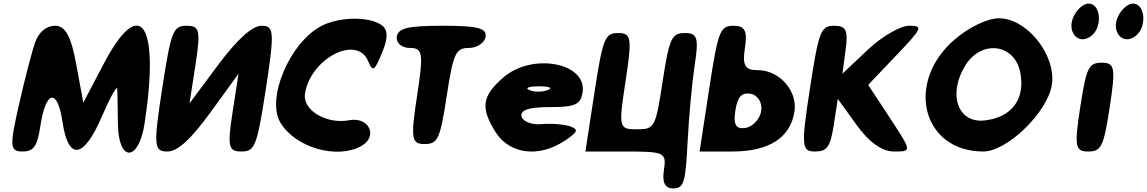

<svg xmlns="http://www.w3.org/2000/svg" viewBox="-20 -903 6457 1081"><path d="M178 -665C160 -614 118 -452 86 -310C33 -77 36 -50 107 -50C170 -50 190 -80 207 -192C238 -396 303 -409 332 -217C364 3 451 -8 553 -246C600 -354 638 -424 640 -402C642 -380 642 -292 644 -204C647 12 761 9 794 -208C881 -775 769 -936 563 -542L449 -325L409 -542C380 -700 348 -758 290 -758C241 -758 199 -723 178 -665Z M893 -404C843 -79 847 -50 923 -50C980 -50 1055 -119 1164 -269L1323 -488L1289 -269C1260 -77 1266 -50 1339 -50C1415 -50 1427 -79 1477 -404C1526 -725 1524 -758 1452 -758C1401 -758 1316 -682 1210 -540L1047 -321L1081 -540C1110 -732 1104 -758 1031 -758C955 -758 943 -729 893 -404Z M1786 -755C1609 -659 1478 -346 1559 -212C1645 -70 1881 -4 2016 -82C2110 -137 2057 -247 1946 -226C1817 -202 1683 -283 1697 -375C1728 -575 1991 -710 2053 -558C2079 -496 2088 -502 2131 -606C2166 -689 2165 -736 2128 -762C2057 -812 1886 -809 1786 -755Z M2214 -696C2209 -662 2241 -633 2287 -633C2361 -633 2365 -604 2328 -362C2291 -120 2297 -92 2371 -92C2445 -92 2458 -120 2495 -362C2532 -604 2546 -633 2620 -633C2666 -633 2709 -662 2714 -696C2721 -745 2669 -758 2473 -758C2277 -758 2221 -745 2214 -696Z M2814 -467C2693 -362 2684 -296 2771 -158C2850 -34 3016 -14 3160 -111C3235 -161 3239 -174 3189 -192C3157 -203 3083 -209 3028 -204C2973 -199 2922 -220 2916 -248C2909 -284 2959 -300 3076 -300C3218 -300 3249 -314 3260 -383C3286 -550 2977 -608 2814 -467ZM3064 -396C3033 -384 2987 -384 2960 -396C2933 -408 2957 -417 3015 -417C3073 -417 3095 -408 3064 -396Z M3327 -383 3276 -50H3505C3722 -50 3733 -44 3718 54C3707 125 3724 158 3771 158C3830 158 3840 123 3851 -98C3858 -240 3876 -435 3891 -535C3915 -689 3907 -717 3836 -717C3762 -717 3748 -688 3711 -446C3671 -184 3666 -175 3565 -175C3464 -175 3462 -184 3502 -446C3539 -688 3535 -717 3461 -717C3385 -717 3374 -687 3327 -383Z M3973 -404 3919 -50H4102C4310 -50 4430 -127 4453 -275C4471 -392 4368 -508 4247 -508C4174 -508 4159 -533 4174 -633C4189 -729 4174 -758 4110 -758C4034 -758 4023 -729 3973 -404ZM4266 -279C4259 -233 4219 -190 4178 -183C4124 -174 4108 -200 4120 -279C4132 -358 4155 -384 4207 -375C4246 -368 4273 -325 4266 -279Z M4540 -404C4490 -79 4493 -50 4569 -50C4637 -50 4655 -77 4674 -198L4697 -346L4804 -198C4873 -102 4947 -50 5013 -50C5115 -50 5114 -50 4991 -238L4868 -425L5027 -592C5174 -746 5179 -758 5098 -758C5050 -758 4945 -698 4866 -623L4723 -488L4741 -623C4756 -731 4744 -758 4677 -758C4601 -758 4590 -729 4540 -404Z M5353 -679C5074 -437 5174 -50 5516 -50C5651 -50 5878 -271 5902 -425C5928 -592 5762 -800 5605 -800C5539 -800 5435 -750 5353 -679ZM5724 -496C5754 -346 5678 -243 5525 -225C5373 -207 5315 -371 5414 -533C5504 -681 5692 -658 5724 -496Z M6062 -300C6028 -79 6033 -50 6107 -50C6181 -50 6194 -79 6228 -300C6262 -521 6257 -550 6183 -550C6109 -550 6096 -521 6062 -300ZM6278 -817C6229 -725 6304 -640 6378 -704C6439 -757 6426 -883 6359 -883C6333 -883 6298 -855 6278 -817ZM6028 -817C5979 -725 6054 -640 6128 -704C6189 -757 6176 -883 6109 -883C6083 -883 6048 -855 6028 -817Z"/></svg>

Font: Hussar Skorodowane
Style: Ky
Weight: 700
Foundry: Cannot Into Space Fonts
Version: Version 0.892